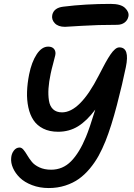

<svg xmlns="http://www.w3.org/2000/svg" viewBox="-20 -953 684 981"><path d="M312 -815.9Q277.3 -815.9 259.8 -834.5Q242.2 -853 247.1 -877Q255.4 -913.1 303.2 -918.9Q416.5 -933.1 545.9 -933.1Q597.2 -933.1 618.9 -912.4Q640.6 -891.6 636.2 -869.1Q632.3 -849.6 616.7 -837.9Q601.1 -826.2 578.1 -826.2Q479 -826.2 397 -821Q314.9 -815.9 312 -815.9ZM229 7.8Q182.6 7.8 143.8 -7.1Q105 -22 81.5 -44.9Q58.1 -67.9 46.4 -94.5Q34.7 -121.1 37.1 -146Q38.6 -167.5 50.5 -183.3Q62.5 -199.2 80.1 -199.2Q90.8 -199.2 100.3 -187.5Q109.9 -175.8 119.6 -159.2Q129.4 -142.6 142.8 -126Q156.2 -109.4 181.6 -97.7Q207 -85.9 241.2 -85.9Q300.8 -85.9 343.3 -129.2Q385.7 -172.4 418.9 -252.9Q437 -295.9 466.8 -393.1Q423.3 -335 378.4 -307.4Q333.5 -279.8 276.9 -279.8Q232.9 -279.8 200.9 -295.9Q168.9 -312 150.9 -339.4Q132.8 -366.7 124.8 -404.5Q116.7 -442.4 118.2 -484.4Q119.6 -526.4 128.9 -573.2Q141.6 -636.2 167.5 -675.5Q193.4 -714.8 226.1 -714.8Q247.6 -714.8 257.1 -701.7Q266.6 -688.5 262.2 -669.9Q260.3 -659.7 251.7 -628.7Q243.2 -597.7 238.8 -576.2Q230 -534.2 227.8 -501.2Q225.6 -468.3 230 -439.5Q234.4 -410.6 251.2 -394.8Q268.1 -378.9 296.9 -378.9Q388.2 -378.9 483.9 -565.9Q488.3 -574.2 496.3 -589.6Q504.4 -605 508.8 -613.5Q513.2 -622.1 520.5 -635.3Q527.8 -648.4 532.7 -656.2Q537.6 -664.1 544.2 -674.1Q550.8 -684.1 555.9 -689.7Q561 -695.3 566.9 -700.7Q572.8 -706.1 578.6 -708.5Q584.5 -710.9 589.8 -710.9Q644 -710.9 623 -609.9Q606 -526.4 577.4 -416.5Q548.8 -306.6 519 -231.9Q502.4 -190.9 483.9 -157.2Q465.3 -123.5 439.2 -92Q413.1 -60.5 383.1 -39.1Q353 -17.6 313.5 -4.9Q273.9 7.8 229 7.8Z"/></svg>

Font: Shantell Sans Normal
Style: Italic
Weight: 500
Italic angle: -11.31°
Designer: Stephen Nixon, Anya Danilova, Shantell Martin
Foundry: Arrow Type
Version: Version 1.006;[559af2be0]